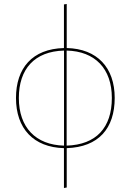

<svg xmlns="http://www.w3.org/2000/svg" viewBox="-20 -754 659 968"><path d="M558.3 -260.3C558.3 -412.8 470.5 -508.2 316.4 -511.8V-733.9L302.4 -731.7V-511.8C142.5 -507.7 60.6 -410.3 60.6 -259.9C60.6 -106 148.9 -11.2 302.4 -7.1V193.9L316.4 191.3V-7.1C476.9 -12.3 558.3 -106.4 558.3 -260.3ZM316 -19.8V-499.1C459.5 -495.6 543.9 -407.5 543.9 -260.3C543.9 -110.4 465.1 -24.5 316 -19.8ZM75 -259.8C75 -406.3 153.9 -495 302.8 -499.1V-19.8C160.3 -23.4 75 -111.3 75 -259.8Z"/></svg>

Font: Fira Sans Hair
Style: Regular
Weight: 100
Designer: bBox Type GmbH & Carrois Corporate GbR & Edenspiekermann AG
Foundry: bBox Type GmbH & Carrois Corporate GbR & Edenspiekermann AG
Version: Version 4.300;PS 004.300;hotconv 1.0.88;makeotf.lib2.5.64775